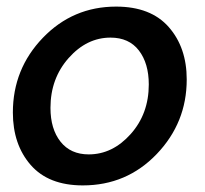

<svg xmlns="http://www.w3.org/2000/svg" viewBox="-20 -552 622 582"><path d="M19 -211Q19 -343 110 -437.5Q201 -532 332 -532Q437 -532 491.5 -470Q546 -408 546 -311Q546 -180 455 -85Q364 10 231 10Q127 10 73 -52Q19 -114 19 -211ZM431 -296Q431 -360 401 -399Q371 -438 315 -438Q243 -438 188 -376Q133 -314 133 -225Q133 -161 163.5 -122.5Q194 -84 249 -84Q321 -84 376 -145.5Q431 -207 431 -296Z"/></svg>

Font: Raleway-v4020 SemiBold
Style: Italic
Weight: 600
Italic angle: -12°
Designer: Matt McInerney, Pablo Impallari, Rodrigo Fuenzalida
Foundry: Matt McInerney, Pablo Impallari, Rodrigo Fuenzalida
Version: Version 4.020;PS 004.020;hotconv 1.0.88;makeotf.lib2.5.64775